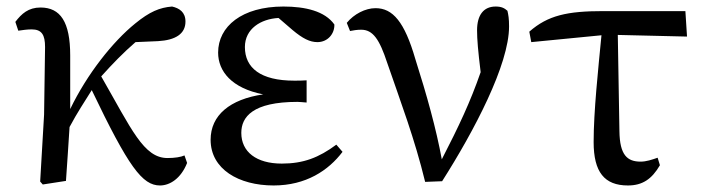

<svg xmlns="http://www.w3.org/2000/svg" viewBox="-20 -554 2153 588"><path d="M545 -78C534 -73 515 -70 493 -70C420 -70 383 -158 290 -320C324 -358 358 -393 395 -425L464 -428C517 -431 548 -450 548 -488C548 -517 529 -529 507 -534C469 -531 438 -518 394 -482C326 -427 247 -328 195 -220V-384C195 -487 165 -531 104 -531C67 -531 46 -512 27 -487L36 -460C49 -462 64 -464 77 -464C108 -464 118 -447 118 -410L115 -203L103 2L111 11L182 0C185 -48 190 -111 193 -165C217 -210 238 -241 261 -278C374 -42 416 14 470 14C500 14 534 -7 553 -55Z M1010 -111C956 -71 909 -53 843 -53C765 -53 719 -89 719 -147C719 -196 754 -242 891 -242C896 -242 906 -241 919 -240V-308C909 -307 891 -307 881 -307C778 -307 730 -346 730 -410C730 -466 779 -496 833 -499L876 -462C907 -436 929 -425 952 -425C984 -425 1005 -451 1004 -479C975 -520 915 -534 848 -534C721 -534 648 -473 648 -393C648 -336 689 -284 786 -265C684 -250 625 -201 625 -126C625 -36 711 14 818 14C917 14 986 -32 1029 -89Z M1052 -459C1062 -461 1073 -463 1086 -463C1122 -463 1142 -434 1166 -361C1207 -242 1250 -129 1282 3L1334 1C1432 -153 1539 -356 1539 -473C1539 -497 1537 -508 1534 -521C1525 -529 1516 -534 1498 -534C1461 -534 1441 -508 1441 -461C1441 -434 1444 -398 1452 -333C1420 -241 1386 -169 1333 -66C1316 -159 1287 -263 1252 -373C1219 -487 1183 -529 1130 -529C1099 -529 1064 -511 1042 -484Z M1872 -447 2084 -442 2079 -520H1828C1717 -520 1658 -507 1601 -457L1607 -425L1822 -446C1812 -342 1798 -213 1798 -119C1798 -27 1831 14 1903 14C1947 14 1976 -5 2001 -48L1994 -71C1977 -65 1959 -59 1942 -59C1901 -59 1878 -79 1877 -152Z"/></svg>

Font: Source Han Serif JP Medium
Style: Regular
Weight: 500
Designer: Ryoko NISHIZUKA 西塚涼子 (kana & ideographs); Frank Grießhammer (Latin, Greek & Cyrillic); Wenlong ZHANG 张文龙 (bopomofo); San
Foundry: Adobe Systems Incorporated
Version: Version 1.001;PS 1.001;hotconv 16.6.54;makeotf.lib2.5.65590